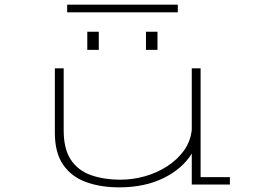

<svg xmlns="http://www.w3.org/2000/svg" viewBox="-20 -794 1140 826"><path d="M493 12Q412.5 12 350 -10.8Q287.5 -33.5 251.8 -85Q216 -136.5 216 -223V-500H254V-233Q254 -153 284.8 -106.8Q315.5 -60.5 370.8 -40.8Q426 -21 499 -21Q551 -21 602.8 -35.5Q654.5 -50 698.2 -78Q742 -106 770.8 -145.5Q799.5 -185 805 -235.5V-500H843V-32H969V0H805V-133.5Q765 -68 683.8 -28Q602.5 12 493 12ZM355.5 -657.5H405V-579.5H355.5ZM608 -657.5H657.5V-579.5H608ZM269 -741V-774H745V-741Z"/></svg>

Font: Trispace Expanded Thin
Style: Regular
Weight: 100
Width: 7
Designer: Tyler Finck
Foundry: Etcetera Type Company
Version: Version 1.210; ttfautohint (v1.8.3)